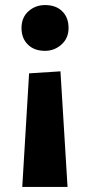

<svg xmlns="http://www.w3.org/2000/svg" viewBox="-20 -559 356 759"><path d="M219 -277 247 180H68L95 -269ZM251 -448Q251 -408 223 -383Q195 -358 158 -358Q115 -358 90 -383Q65 -408 65 -448Q65 -490 92.5 -514.5Q120 -539 158 -539Q201 -539 226 -514.5Q251 -490 251 -448Z"/></svg>

Font: Bitter Thin ExtraBold
Style: Regular
Weight: 800
Version: Version 3.020